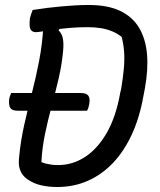

<svg xmlns="http://www.w3.org/2000/svg" viewBox="-20 -740 640 770"><path d="M25 -367H303Q326 -367 334 -356.5Q342 -346 338 -323Q337 -317 335 -310Q333 -303 329 -296H50Q29 -296 21.5 -307Q14 -318 17 -344Q18 -349 20 -355Q22 -361 25 -367ZM555 -354Q540 -269 509 -201.5Q478 -134 433.5 -87Q389 -40 332.5 -15Q276 10 209 10Q190 10 173.5 8Q157 6 142.5 2.5Q128 -1 116 -6.5Q104 -12 94.5 -18Q85 -24 78 -31Q65 -44 59 -63Q53 -82 57 -113Q63 -176 77 -238.5Q91 -301 107.5 -365Q124 -429 137 -496.5Q150 -564 154 -637L225 -639L215 -618Q228 -606 232 -586Q236 -566 233 -535Q228 -480 215 -424.5Q202 -369 187 -313.5Q172 -258 160.5 -202.5Q149 -147 146 -90Q155 -86 165.5 -83.5Q176 -81 187.5 -79.5Q199 -78 213 -78Q271 -78 321 -110.5Q371 -143 408 -207Q445 -271 462 -367L466 -384Q474 -432 477 -468.5Q480 -505 477.5 -535Q475 -565 468 -592Q450 -606 429.5 -614.5Q409 -623 385 -627Q361 -631 331 -631Q293 -631 259 -628Q225 -625 197 -621Q169 -617 150 -614Q131 -611 124 -611Q113 -611 106.5 -617Q100 -623 99 -636Q98 -649 100 -667Q103 -677 105.5 -685Q108 -693 111 -700Q142 -705 171 -708.5Q200 -712 228 -714.5Q256 -717 282.5 -718.5Q309 -720 336 -720Q412 -720 461.5 -696.5Q511 -673 537.5 -629Q564 -585 569.5 -523.5Q575 -462 561 -385Z"/></svg>

Font: Rec Mono Duotone
Style: Italic
Weight: 400
Italic angle: -10°
Monospace: yes
Version: Version 1.085; ttfautohint (v1.8.4.7-5d5b)